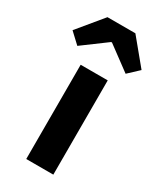

<svg xmlns="http://www.w3.org/2000/svg" viewBox="-261 -921 836 995"><g transform="rotate(30 156.5 -423.5)"><path d="M76 0V-564H238V0ZM-50 -698 73 -847H240L363 -698L301 -640L159 -745H154L12 -640Z"/></g></svg>

Font: Noto Sans HK Thin ExtraBold
Style: Regular
Weight: 800
Version: Version 2.004-H2;hotconv 1.0.118;makeotfexe 2.5.65603